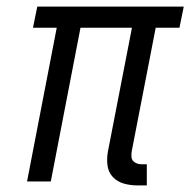

<svg xmlns="http://www.w3.org/2000/svg" viewBox="-20 -550 590 582"><path d="M425 12H396Q375 12 355.5 6.5Q336 1 322.5 -13Q309 -27 306 -47.5Q303 -68 307 -90L380 -466H224L134 0H62L152 -466H80L93 -530H537L524 -466H452L379 -90Q378 -82 378.5 -74.5Q379 -67 383.5 -62Q388 -57 395 -54.5Q402 -52 409 -52H425Z"/></svg>

Font: Lode Term
Style: Italic
Weight: 400
Italic angle: -11°
Monospace: yes
Designer: Belleve Invis
Foundry: Belleve Invis
Version: Version 29.2.0